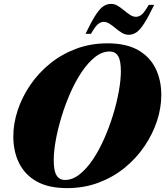

<svg xmlns="http://www.w3.org/2000/svg" viewBox="-20 -953 850 988"><path d="M810 -464Q810 -398 787.8 -330.2Q765.5 -262.5 723.5 -200.5Q681.5 -138.5 622 -90Q562.5 -41.5 487.5 -13.2Q412.5 15 325 15Q230 15 169 -19.2Q108 -53.5 78.2 -113.8Q48.5 -174 48.5 -251Q48.5 -317 70.8 -384.8Q93 -452.5 135 -514.5Q177 -576.5 236.5 -625Q296 -673.5 371 -701.8Q446 -730 533.5 -730Q628.5 -730 689.5 -695.8Q750.5 -661.5 780.2 -601.5Q810 -541.5 810 -464ZM256.5 -128.5Q256.5 -74 271 -50.5Q285.5 -27 314.5 -27Q353 -27 389.2 -55.5Q425.5 -84 457.8 -132Q490 -180 516.2 -239.5Q542.5 -299 561.8 -362Q581 -425 591.5 -483.5Q602 -542 602 -586.5Q602 -641 587.8 -664.5Q573.5 -688 544 -688Q505.5 -688 469.2 -659.5Q433 -631 400.8 -583Q368.5 -535 342.2 -475.5Q316 -416 296.8 -353Q277.5 -290 267 -231.8Q256.5 -173.5 256.5 -128.5ZM773.5 -928Q743 -865 721.5 -831.8Q700 -798.5 681.5 -786.2Q663 -774 642 -774Q624 -774 607.5 -784Q591 -794 575.2 -807.2Q559.5 -820.5 544.2 -830.5Q529 -840.5 514 -840.5Q498.5 -840.5 484.2 -828.8Q470 -817 448 -779H420Q450.5 -842.5 472 -875.5Q493.5 -908.5 512 -920.8Q530.5 -933 551.5 -933Q569.5 -933 586 -923Q602.5 -913 618.2 -899.8Q634 -886.5 649.2 -876.5Q664.5 -866.5 679.5 -866.5Q695.5 -866.5 709.5 -878.2Q723.5 -890 745.5 -928Z"/></svg>

Font: Newsreader Display ExtraBold
Style: Italic
Weight: 800
Italic angle: -17°
Designer: Hugues Gentile
Foundry: Production Type
Version: Version 1.001